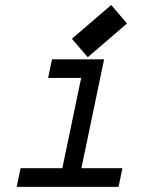

<svg xmlns="http://www.w3.org/2000/svg" viewBox="-20 -732 640 752"><path d="M444.3 0H45.4L60.5 -73.2H224.1L297.9 -426.8H168.5L183.6 -499.5H387.7L298.8 -73.2H459.5ZM323.7 -507.8 261.7 -580.1 415.5 -712.4 477.5 -640.1Z"/></svg>

Font: Anka/Coder
Style: Italic
Weight: 400
Italic angle: -12°
Monospace: yes
Version: Version 001.100